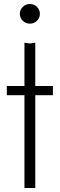

<svg xmlns="http://www.w3.org/2000/svg" viewBox="-20 -773 298 958"><path d="M14 -344H102V-560L129 -556L156 -560V-344H244V-298H156V165H102V-298H14ZM129 -655Q108 -655 93.5 -669.5Q79 -684 79 -704Q79 -724 93.5 -738.5Q108 -753 129 -753Q150 -753 164.5 -738.5Q179 -724 179 -704Q179 -684 164.5 -669.5Q150 -655 129 -655Z"/></svg>

Font: Bounded
Style: Regular
Weight: 200
Designer: Vlad Churkin
Version: Version 1.0